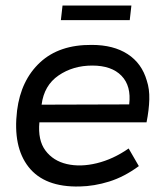

<svg xmlns="http://www.w3.org/2000/svg" viewBox="-20 -667 598 697"><path d="M512 -223H123Q117 -158 145 -120.5Q173 -83 222.5 -71.5Q272 -60 331.5 -74.5Q391 -89 447 -128L484 -64Q431 -25 376.5 -8Q322 9 269 10Q142 13 84 -60.5Q26 -134 42 -266Q56 -376 125.5 -440.5Q195 -505 313 -504Q392 -504 443.5 -470.5Q495 -437 513 -374Q523 -344 522 -306Q521 -268 512 -223ZM315 -429Q245 -429 192.5 -393Q140 -357 131 -287L449 -288Q457 -355 421 -392Q385 -429 315 -429ZM451 -594H201L207 -647H457Z"/></svg>

Font: Kulim Park
Style: Italic
Weight: 400
Italic angle: -8°
Designer: Noponies / Dale Sattler
Foundry: Noponies
Version: Version 1.000; ttfautohint (v1.8.3)